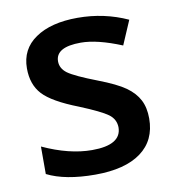

<svg xmlns="http://www.w3.org/2000/svg" viewBox="-68 -611 623 682"><g transform="rotate(-10 243.5 -270.0)"><path d="M444.8 -153.8Q444.8 -74.7 387.2 -32.5Q329.6 9.8 222.2 9.8Q113.8 9.8 48.8 -22.9V-122.1Q144 -78.1 226.1 -78.1Q332 -78.1 332 -142.1Q331.1 -171.4 306.6 -189.2Q282.2 -207 207 -237.8Q113.8 -273.9 80.6 -310.1Q47.9 -345.7 47.9 -403.8Q47.9 -473.1 103.5 -511.2Q159.7 -549.8 255.9 -549.8Q351.6 -549.8 436 -511.2L398.9 -424.8Q311 -460.9 252 -460.9Q161.1 -460.9 161.1 -409.2Q161.1 -383.8 184.6 -366.2Q209.5 -348.1 288.1 -317.9Q354.5 -292.5 385.3 -270.5Q416 -248.5 430.4 -220.7Q444.8 -192.9 444.8 -153.8Z"/></g></svg>

Font: Open Sans
Style: SemiBold
Weight: 600
Foundry: Ascender Corporation
Version: Version 1.10